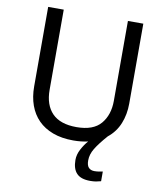

<svg xmlns="http://www.w3.org/2000/svg" viewBox="-99 -794 928 1093"><g transform="rotate(10 365.5 -247.0)"><path d="M180 -714V-251Q180 -163 226.5 -115.5Q273 -68 367 -68Q464 -68 507.5 -119.5Q551 -171 551 -252V-714H640V-252Q640 -189 618.5 -136Q597 -83 552 -47Q508 3 487 37.5Q466 72 466 107Q466 136 478 148.5Q490 161 511 161Q528 161 539.5 158.5Q551 156 559 155V211Q545 215 530.5 217.5Q516 220 497 220Q443 220 418.5 194Q394 168 394 117Q394 86 410 55.5Q426 25 447 1Q408 10 362 10Q295 10 244 -9Q193 -28 159 -62.5Q125 -97 107.5 -145.5Q90 -194 90 -254V-714Z"/></g></svg>

Font: BC Sans
Style: Regular
Weight: 400
Designer: Monotype Design Team
Province of B.C.
Foundry: Monotype Imaging Inc.
Version: Version 2.000;GOOG;noto-source:20170915:90ef993387c0